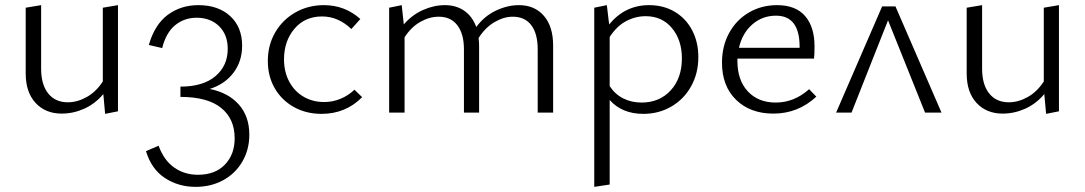

<svg xmlns="http://www.w3.org/2000/svg" viewBox="-20 -438 4221 747"><path d="M439 -418V-5L389 5L382 -72Q350 -34 307.5 -15Q265 4 220 4Q157 4 118.5 -37.5Q80 -79 80 -152V-408L140 -418V-171Q140 -109 167.5 -74.5Q195 -40 244 -40Q281 -40 317.5 -60.5Q354 -81 380 -121V-408Z M950 86Q950 144 923 190.5Q896 237 848.5 263Q801 289 741 289Q674 289 621.5 254.5Q569 220 548 150L597 129Q618 186 658 214Q698 242 750 242Q817 242 855 202.5Q893 163 893 100Q893 24 840 -18.5Q787 -61 682 -61V-101Q770 -101 818 -141.5Q866 -182 866 -248Q866 -303 832.5 -336Q799 -369 745 -369Q697 -369 661.5 -340Q626 -311 611 -251L559 -263Q582 -343 633 -380.5Q684 -418 752 -418Q829 -418 875.5 -375.5Q922 -333 922 -260Q922 -199 888 -154.5Q854 -110 796 -92Q869 -77 909.5 -31Q950 15 950 86Z M1022 -201Q1022 -262 1050.5 -311.5Q1079 -361 1129 -389.5Q1179 -418 1240 -418Q1322 -418 1382 -364L1347 -325Q1296 -374 1233 -374Q1166 -374 1125.5 -326Q1085 -278 1085 -207Q1085 -158 1105.5 -120Q1126 -82 1161.5 -61.5Q1197 -41 1241 -41Q1274 -41 1304.5 -53.5Q1335 -66 1359 -89L1389 -60Q1325 5 1231 5Q1171 5 1123.5 -21.5Q1076 -48 1049 -94.5Q1022 -141 1022 -201Z M2132 -261V0H2072V-246Q2072 -307 2047 -340Q2022 -373 1975 -373Q1940 -373 1904 -352Q1868 -331 1842 -290Q1844 -272 1844 -261V0H1785V-246Q1785 -306 1759.5 -339.5Q1734 -373 1687 -373Q1651 -373 1615.5 -353Q1580 -333 1554 -293V0H1494V-408L1543 -418L1551 -343Q1583 -380 1625.5 -399Q1668 -418 1711 -418Q1755 -418 1786.5 -396Q1818 -374 1833 -333Q1864 -375 1909 -396.5Q1954 -418 1999 -418Q2060 -418 2096 -376.5Q2132 -335 2132 -261Z M2697 -216Q2697 -153 2669 -102.5Q2641 -52 2592 -23.5Q2543 5 2483 5Q2400 5 2352 -49V280L2292 289V-408L2341 -418L2350 -343Q2412 -418 2505 -418Q2562 -418 2605.5 -392Q2649 -366 2673 -320Q2697 -274 2697 -216ZM2633 -211Q2633 -282 2594.5 -328.5Q2556 -375 2492 -375Q2452 -375 2415.5 -355.5Q2379 -336 2352 -294V-103Q2373 -71 2405 -55Q2437 -39 2476 -39Q2546 -39 2589.5 -86.5Q2633 -134 2633 -211Z M3156 -62Q3085 4 2989 4Q2899 4 2844 -49.5Q2789 -103 2789 -194Q2789 -259 2817 -310Q2845 -361 2894 -389.5Q2943 -418 3003 -418Q3076 -418 3112.5 -375.5Q3149 -333 3149 -258Q3149 -225 3147 -210H2849V-201Q2849 -126 2889.5 -82.5Q2930 -39 2998 -39Q3070 -39 3128 -91ZM2855 -252H3091V-256Q3091 -377 2999 -377Q2946 -377 2907 -343Q2868 -309 2855 -252Z M3579 0 3435 -359 3293 0H3233L3412 -413H3464L3643 0Z M4100 -418V-5L4050 5L4043 -72Q4011 -34 3968.5 -15Q3926 4 3881 4Q3818 4 3779.5 -37.5Q3741 -79 3741 -152V-408L3801 -418V-171Q3801 -109 3828.5 -74.5Q3856 -40 3905 -40Q3942 -40 3978.5 -60.5Q4015 -81 4041 -121V-408Z"/></svg>

Font: Ysabeau Infant Semilight
Style: Regular
Weight: 300
Designer: Christian Thalmann (Catharsis Fonts)
Version: Version 0.003